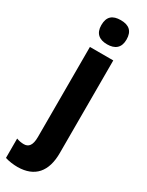

<svg xmlns="http://www.w3.org/2000/svg" viewBox="-297 -805 826 1082"><g transform="rotate(30 116.5 -264.0)"><path d="M53 -689C53 -635 84 -611 135 -611C186 -611 217 -635 217 -689C217 -744 188 -768 135 -768C82 -768 53 -745 53 -689ZM44 240C155 239 211 173 211 53V-550H59V36C59 90 41 111 10 111C-7 111 -22 108 -38 102V228C-14 236 17 240 44 240Z"/></g></svg>

Font: Noto Sans Khmer Condensed ExtraBold
Style: Regular
Weight: 800
Width: 3
Designer: Danh Hong and the Monotype Design Team
Foundry: Monotype Imaging Inc.
Version: Version 2.004